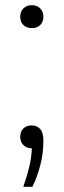

<svg xmlns="http://www.w3.org/2000/svg" viewBox="-20 -567 246 741"><path d="M70 154Q84 113.5 92.8 77.5Q101.5 41.5 103 5.5Q83 5.5 70.5 -6.8Q58 -19 58 -39Q58 -59 70 -71Q82 -83 101.5 -83Q123 -83 135.2 -69Q147.5 -55 147.5 -24.5Q147.5 25 135.5 70.8Q123.5 116.5 105 154ZM103 -458.5Q83 -458.5 70.5 -470.2Q58 -482 58 -502.5Q58 -522.5 70.5 -534.8Q83 -547 103 -547Q122.5 -547 135 -534.8Q147.5 -522.5 147.5 -502.5Q147.5 -482 135 -470.2Q122.5 -458.5 103 -458.5Z"/></svg>

Font: Encode Sans SemiCondensed SemiCondensed Light
Style: Regular
Weight: 300
Width: 4
Designer: Multiple Designers
Foundry: Impallari Type
Version: Version 3.000; ttfautohint (v1.8.3) -l 8 -r 50 -G 200 -x 14 